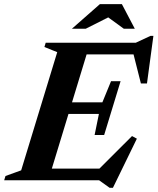

<svg xmlns="http://www.w3.org/2000/svg" viewBox="-49 -878 767 935"><path d="M229.7 -624 167.3 -649.1 173.6 -670H390.1L186.1 0H-28.7L-22.3 -20.9L54.1 -48.5ZM596.4 -632.6 617.9 -613H296.4L315.1 -670H612.5L683.7 -703.2H698L666.7 -471.4H637.2ZM484.9 36.6 433.7 0H110.1L129.1 -57H465.6L416.7 -38.5L593.9 -215.4L617.5 -202.7L500.9 36.6ZM458.2 -220.5H411.7L432.7 -323.2H209.2L226 -379.8H449.6L491.7 -482.5H538.2L498.2 -351.5ZM301.1 -738 437.6 -858H544.5L607.5 -738H554.1L468.7 -800.1H491.6L368.4 -738Z"/></svg>

Font: Newsreader Text
Style: Italic
Weight: 400
Italic angle: -17°
Designer: Hugues Gentile
Foundry: Production Type
Version: Version 1.001